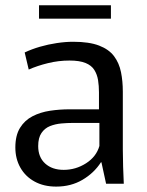

<svg xmlns="http://www.w3.org/2000/svg" viewBox="-20 -687 548 718"><path d="M190.2 10.8Q143.6 10.8 109.3 -8.1Q74.9 -26.9 56.2 -60.1Q37.4 -93.2 37.4 -135.6Q37.4 -180.7 54.9 -208.9Q72.3 -237.1 101.5 -252.2Q130.7 -267.3 166.8 -272.8Q202.9 -278.2 239.9 -278.2H350.1V-341.5Q350.1 -365.9 346.7 -387.3Q343.3 -408.6 332.7 -425.5Q322.1 -442.4 299.8 -451.5Q277.6 -460.6 239.8 -460.6Q198.9 -460.6 159.4 -450.9Q119.8 -441.2 87.4 -426.9L72.3 -490.8Q98.7 -503.3 129.4 -512.2Q160.1 -521.1 192.3 -525.9Q224.5 -530.8 253.8 -530.8Q313.7 -530.8 350.7 -516.5Q387.6 -502.3 406.7 -476.6Q425.7 -451 432.5 -417.1Q439.3 -383.3 439.3 -344.4V-128.2Q439.3 -98.6 440.4 -63.4Q441.5 -28.1 442.9 0H376.7L359.3 -80.1H357.5Q331.6 -39.9 288.5 -14.6Q245.4 10.8 190.2 10.8ZM218.2 -51.8Q263.3 -51.8 301.8 -76.4Q340.2 -101 351.7 -141.1V-227.3H251.7Q231.9 -227.3 209.4 -225.3Q186.9 -223.3 167.1 -215.5Q147.3 -207.6 135.1 -189.7Q122.8 -171.8 122.8 -140.7Q122.8 -99.3 148.9 -75.5Q175 -51.8 218.2 -51.8ZM125.9 -617.1V-667.2H394.8V-617.1Z"/></svg>

Font: Murecho Thin
Style: Regular
Weight: 100
Designer: Neil Summerour
Foundry: Positype
Version: Version 1.010